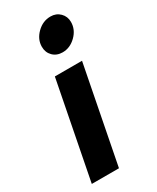

<svg xmlns="http://www.w3.org/2000/svg" viewBox="-173 -707 619 759"><g transform="rotate(-30 137.0 -327.5)"><path d="M95 -441H219L133 0H9ZM198 -655Q224 -655 241 -638Q258 -621 258 -596Q258 -561 231 -534.5Q204 -508 170 -508Q143 -508 126 -525Q109 -542 109 -568Q109 -602 136 -628.5Q163 -655 198 -655Z"/></g></svg>

Font: Teachers SemiBold
Style: Italic
Weight: 600
Designer: Alfredo Marco Pradil & Chank Diesel
Version: Version 0.009